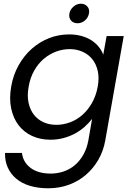

<svg xmlns="http://www.w3.org/2000/svg" viewBox="-20 -742 716 1032"><path d="M40 -276Q51 -340 80.5 -392Q110 -444 151.5 -480.5Q193 -517 244 -537Q295 -557 351 -557Q388 -557 418.5 -548.5Q449 -540 472 -525Q495 -510 511 -490Q527 -470 535 -448L553 -548H645L546 12Q536 69 509 116Q482 163 442 197.5Q402 232 350.5 251Q299 270 239 270Q185 270 141.5 257Q98 244 68 219Q38 194 22 159Q6 124 7 80H98Q104 130 144.5 160.5Q185 191 253 191Q289 191 322.5 179.5Q356 168 382.5 145.5Q409 123 428 89.5Q447 56 455 12L475 -103Q458 -81 435 -60.5Q412 -40 383.5 -24.5Q355 -9 321.5 0Q288 9 251 9Q196 9 152 -11.5Q108 -32 79.5 -69.5Q51 -107 40 -159.5Q29 -212 40 -276ZM505 -275Q514 -323 505.5 -360.5Q497 -398 476 -424Q455 -450 423.5 -464Q392 -478 355 -478Q317 -478 281 -464.5Q245 -451 215 -425.5Q185 -400 163.5 -362Q142 -324 134 -276Q125 -228 133.5 -189.5Q142 -151 162.5 -125Q183 -99 214 -85Q245 -71 283 -71Q320 -71 356.5 -84.5Q393 -98 423 -124.5Q453 -151 474.5 -189Q496 -227 505 -275ZM397 -617Q374 -617 361.5 -632Q349 -647 353 -669Q357 -691 375 -706.5Q393 -722 415 -722Q437 -722 450 -706.5Q463 -691 458 -669Q454 -647 436.5 -632Q419 -617 397 -617Z"/></svg>

Font: SVN-Poppins
Style: Italic
Weight: 400
Italic angle: -10°
Designer: Ninad Kale (Devanagari), Jonny Pinhorn (Latin)
Foundry: Indian Type Foundry
Version: Version 3.002 2017; ttfautohint (v1.8.3)